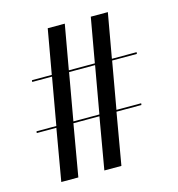

<svg xmlns="http://www.w3.org/2000/svg" viewBox="-103 -790 807 870"><g transform="rotate(-15 300.0 -355.5)"><path d="M68 -483 69 -491H162L199 -700H279L242 -491H364L401 -700H481L444 -491H560L559 -483H443L404 -262H520L519 -254H402L360 -11H280L322 -254H200L158 -11H78L120 -254H28L29 -262H122L161 -483ZM241 -483 202 -262H324L363 -483Z"/></g></svg>

Font: Italiana
Style: Regular
Weight: 400
Designer: Santiago Orozco
Foundry: Santiago Orozco
Version: Version 001.001